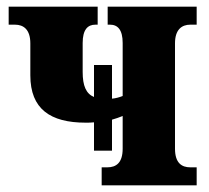

<svg xmlns="http://www.w3.org/2000/svg" viewBox="-20 -556 628 576"><path d="M262 -104H316V-197C327 -200 338 -204 348 -208V-110C348 -68 329 -54 302 -54H285V0H570V-54H551C525 -54 505 -67 505 -110V-426C505 -467 525 -482 551 -482H570V-536H303V-482H310C333 -482 348 -467 348 -427V-268C338 -264 327 -261 316 -260V-361H262V-265C238 -275 228 -299 228 -340V-427C228 -467 243 -482 266 -482H273V-536H6V-482H25C51 -482 71 -467 71 -426V-330C71 -229 131 -188 237 -188C245 -188 254 -188 262 -189Z"/></svg>

Font: Noto Serif Condensed ExtraBold
Style: Regular
Weight: 800
Width: 3
Designer: Monotype Design Team
Foundry: Monotype Imaging Inc.
Version: Version 2.013